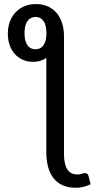

<svg xmlns="http://www.w3.org/2000/svg" viewBox="-20 -740 471 933"><path d="M205.1 -458.5Q177.7 -439.5 140.6 -439.5Q113.3 -439.5 90.8 -449.5Q68.4 -459.5 52.2 -477.3Q36.1 -495.1 27.1 -520.5Q18.1 -545.9 18.1 -576.7Q18.1 -608.9 28.1 -635.5Q38.1 -662.1 56.2 -680.9Q74.2 -699.7 99.4 -710Q124.5 -720.2 154.8 -720.2Q185.5 -720.2 210.4 -709.7Q235.4 -699.2 253.4 -679Q271.5 -658.7 281.2 -629.4Q291 -600.1 291 -563V9.3Q291 107.9 356 107.9Q370.1 107.9 378.2 104.5Q386.2 101.1 391.6 101.1Q397.9 101.1 403.3 104.2Q408.7 107.4 411.1 118.2L420.4 155.3Q401.9 164.1 385.3 168.2Q368.7 172.4 348.1 172.4Q310.5 172.4 283.7 159.9Q256.8 147.5 239.3 124.8Q221.7 102.1 213.4 70.1Q205.1 38.1 205.1 -0.5ZM205.6 -579.6Q205.6 -617.7 191.7 -637.7Q177.7 -657.7 152.8 -657.7Q127.9 -657.7 113.5 -637.7Q99.1 -617.7 99.1 -578.6Q99.1 -540.5 113 -520.5Q127 -500.5 152.3 -500.5Q177.7 -500.5 191.7 -520.5Q205.6 -540.5 205.6 -579.6Z"/></svg>

Font: Carlito
Style: Regular
Weight: 400
Designer: Lukasz Dziedzic
Foundry: tyPoland Lukasz Dziedzic
Version: Version 1.104